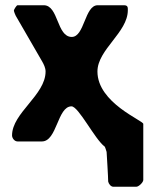

<svg xmlns="http://www.w3.org/2000/svg" viewBox="-20 -540 567 733"><path d="M33 -500C33 -497 38 -483 40 -480C55 -454 125 -333 140 -307C147 -295 154 -281 154 -267C154 -177 26 -109 26 -23C26 -13 35 0 47 0H140C198 0 199 -134 253 -134C280 -134 342 -8 380 20C382 23 386 37 387 40C388 57 393 136 393 153C395 162 403 173 413 173H500C510 173 527 156 527 147V-67C527 -80 352 -147 352 -267C352 -351 468 -416 468 -501C468 -511 469 -520 453 -520H353C303 -520 303 -399 254 -399C196 -399 204 -520 147 -520H47C43 -520 33 -503 33 -500Z"/></svg>

Font: Asimov Print
Style: C
Weight: 500
Designer: Google
Version: Version 2.000980: 2014